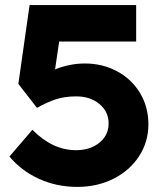

<svg xmlns="http://www.w3.org/2000/svg" viewBox="-20 -726 627 753"><path d="M17 -112 107 -217Q186 -137 278 -137Q334 -137 370 -166.5Q406 -196 406 -242Q406 -288 370 -318Q334 -348 279 -348Q234 -348 199 -336.5Q164 -325 125 -303L52 -397L96 -706H514V-563H212L196 -454Q254 -477 313 -477Q382 -477 439 -446.5Q496 -416 529 -361.5Q562 -307 562 -238Q562 -170 525.5 -113.5Q489 -57 425 -25Q361 7 284 7Q202 7 133 -24.5Q64 -56 17 -112Z"/></svg>

Font: Lexend Exa HM Xlight
Style: Bold
Weight: 700
Designer: Bonnie Shaver-Troup, Thomas Jockin, Octavio Pardo
Foundry: Lexend
Version: Version 1.091